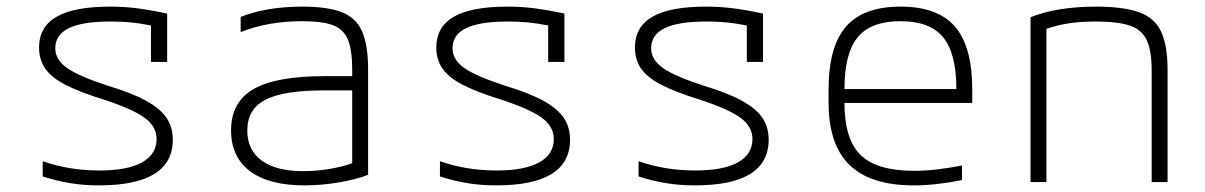

<svg xmlns="http://www.w3.org/2000/svg" viewBox="-20 -550 3640 580"><path d="M279 10Q232 10 190.5 3Q149 -4 109 -17V-63Q189 -35 280 -35Q365 -35 409 -59.5Q453 -84 453 -130Q453 -168 416.5 -194.5Q380 -221 291 -250Q220 -272 177.5 -294Q135 -316 116.5 -343Q98 -370 98 -406Q98 -469 151 -499.5Q204 -530 313 -530Q352 -530 390 -525.5Q428 -521 485 -509V-363H436V-473Q401 -480 373 -482.5Q345 -485 315 -485Q229 -485 188 -465Q147 -445 147 -404Q147 -370 182 -345Q217 -320 306 -291Q379 -269 421.5 -245.5Q464 -222 483 -194Q502 -166 502 -128Q502 10 279 10Z M900 10Q792 10 735 -33Q678 -76 678 -156Q678 -242 746 -281Q814 -320 961 -320H1044V-339Q1044 -398 1031 -430Q1018 -462 985.5 -474Q953 -486 892 -486Q790 -486 707 -453V-499Q745 -514 791.5 -522Q838 -530 894 -530Q970 -530 1013 -513Q1056 -496 1074 -454.5Q1092 -413 1092 -340V-22Q1057 -8 1004 1Q951 10 900 10ZM1044 -277H960Q836 -277 781.5 -248.5Q727 -220 727 -156Q727 -97 770.5 -65Q814 -33 896 -33Q934 -33 974 -39.5Q1014 -46 1044 -57Z M1479 10Q1432 10 1390.5 3Q1349 -4 1309 -17V-63Q1389 -35 1480 -35Q1565 -35 1609 -59.5Q1653 -84 1653 -130Q1653 -168 1616.5 -194.5Q1580 -221 1491 -250Q1420 -272 1377.5 -294Q1335 -316 1316.5 -343Q1298 -370 1298 -406Q1298 -469 1351 -499.5Q1404 -530 1513 -530Q1552 -530 1590 -525.5Q1628 -521 1685 -509V-363H1636V-473Q1601 -480 1573 -482.5Q1545 -485 1515 -485Q1429 -485 1388 -465Q1347 -445 1347 -404Q1347 -370 1382 -345Q1417 -320 1506 -291Q1579 -269 1621.5 -245.5Q1664 -222 1683 -194Q1702 -166 1702 -128Q1702 10 1479 10Z M2079 10Q2032 10 1990.5 3Q1949 -4 1909 -17V-63Q1989 -35 2080 -35Q2165 -35 2209 -59.5Q2253 -84 2253 -130Q2253 -168 2216.5 -194.5Q2180 -221 2091 -250Q2020 -272 1977.5 -294Q1935 -316 1916.5 -343Q1898 -370 1898 -406Q1898 -469 1951 -499.5Q2004 -530 2113 -530Q2152 -530 2190 -525.5Q2228 -521 2285 -509V-363H2236V-473Q2201 -480 2173 -482.5Q2145 -485 2115 -485Q2029 -485 1988 -465Q1947 -445 1947 -404Q1947 -370 1982 -345Q2017 -320 2106 -291Q2179 -269 2221.5 -245.5Q2264 -222 2283 -194Q2302 -166 2302 -128Q2302 10 2079 10Z M2740 10Q2610 10 2546.5 -51.5Q2483 -113 2483 -240V-280Q2483 -409 2535.5 -469.5Q2588 -530 2700 -530Q2813 -530 2865 -469.5Q2917 -409 2917 -280V-239H2531Q2531 -129 2580 -81.5Q2629 -34 2741 -34Q2776 -34 2813 -38.5Q2850 -43 2886 -50V-6Q2852 1 2814 5.5Q2776 10 2740 10ZM2531 -281H2869Q2869 -389 2829 -437.5Q2789 -486 2700 -486Q2611 -486 2571 -437.5Q2531 -389 2531 -281Z M3093 -498Q3174 -530 3291 -530Q3374 -530 3421 -513Q3468 -496 3487.5 -454.5Q3507 -413 3507 -340V0H3459V-338Q3459 -396 3444.5 -428Q3430 -460 3393.5 -472.5Q3357 -485 3291 -485Q3247 -485 3212 -480Q3177 -475 3141 -463V0H3093Z"/></svg>

Font: M PLUS Code Latin 60 Light
Style: Regular
Weight: 300
Width: 7
Monospace: yes
Designer: Coji Morishita
Foundry: UNDERFOREST DESIGN
Version: Version 1.005; ttfautohint (v1.8.3)